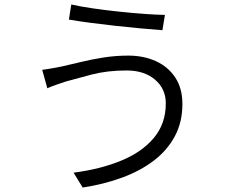

<svg xmlns="http://www.w3.org/2000/svg" viewBox="-20 -799 1040 864"><path d="M726.1 -334Q726.1 -399.4 677.5 -440.7Q628.9 -481.9 549.8 -481.9Q462.9 -481.9 391.8 -463.4Q320.8 -444.8 275.9 -432.1Q252 -424.3 231.4 -417Q210.9 -409.7 192.9 -401.9L169.9 -484.9Q190.4 -487.3 213.4 -491.5Q236.3 -495.6 258.8 -500Q293.9 -507.8 341.6 -519.5Q389.2 -531.2 444.3 -540Q499.5 -548.8 557.1 -548.8Q626.5 -548.8 681.6 -523.7Q736.8 -498.5 768.8 -450Q800.8 -401.4 800.8 -331.1Q800.8 -249.5 766.8 -186Q732.9 -122.6 672.1 -76.2Q611.3 -29.8 529.5 0.2Q447.8 30.3 352.1 44.9L311 -22Q432.1 -37.6 525.6 -76.2Q619.1 -114.7 672.6 -178.7Q726.1 -242.7 726.1 -334ZM300.8 -778.8Q341.8 -769.5 398.7 -761.2Q455.6 -752.9 516.4 -746.6Q577.1 -740.2 631.6 -736.3Q686 -732.4 722.2 -731.9L710.9 -663.1Q669.9 -666 615 -671.1Q560.1 -676.3 501.2 -682.6Q442.4 -689 387.2 -696.3Q332 -703.6 290 -710.9Z"/></svg>

Font: Shanggu Mono N
Style: Regular
Weight: 350
Designer: GuiWonder
Version: Version 1.021